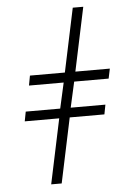

<svg xmlns="http://www.w3.org/2000/svg" viewBox="-54 -799 543 838"><g transform="rotate(-5 217.5 -380.0)"><path d="M136 0 196 -284H45L53 -326H204L229 -438H77L85 -481H238L297 -760H343L284 -481H435L426 -438H275L250 -326H402L394 -284H242L182 0Z"/></g></svg>

Font: Noto Serif ExtraCondensed Light
Style: Italic
Weight: 300
Width: 2
Italic angle: -12°
Designer: Monotype Design Team
Foundry: Monotype Imaging Inc.
Version: Version 2.014; ttfautohint (v1.8.4.7-5d5b)